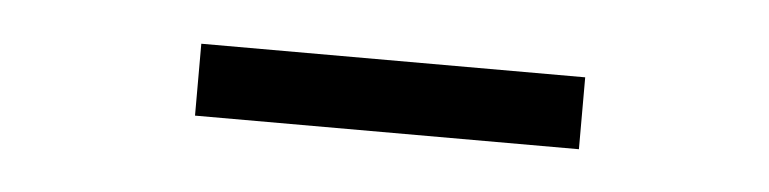

<svg xmlns="http://www.w3.org/2000/svg" viewBox="-23 -718 565 141"><g transform="rotate(5 259.5 -647.5)"><path d="M405 -674V-621H122V-674Z"/></g></svg>

Font: Red Hat Display
Style: Regular
Weight: 400
Designer: Pentagram / MCKL
Foundry: Pentagram / MCKL
Version: Version 1.003; Red Hat Display